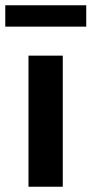

<svg xmlns="http://www.w3.org/2000/svg" viewBox="-50 -708 347 728"><path d="M58 -497H188V0H58ZM-30 -607V-688H277V-607Z"/></svg>

Font: Syne Modified
Style: Bold
Weight: 700
Designer: Lucas Descroix
Foundry: Bonjour Monde
Version: Version 2.200